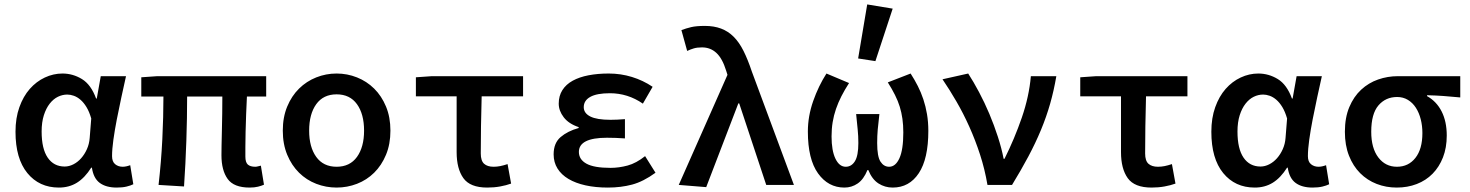

<svg xmlns="http://www.w3.org/2000/svg" viewBox="-20 -835 6640 867"><path d="M246 12Q157 12 103.5 -53.5Q50 -119 50 -240Q50 -302 67.5 -351Q85 -400 114.5 -433.5Q144 -467 182.5 -485Q221 -503 262 -503Q309 -503 350 -478Q391 -453 414 -390H417L435 -491H549Q539 -446 528 -395.5Q517 -345 507.5 -296Q498 -247 492 -204Q486 -161 486 -130Q486 -105 500 -93.5Q514 -82 534 -82Q549 -82 568 -89L582 -3Q570 3 551.5 7.5Q533 12 507 12Q459 12 430.5 -9Q402 -30 395 -78H392Q363 -32 327.5 -10Q292 12 246 12ZM272 -83Q292 -83 311.5 -93Q331 -103 346.5 -120.5Q362 -138 372.5 -161.5Q383 -185 385 -212L392 -300Q383 -331 370.5 -351.5Q358 -372 343.5 -384.5Q329 -397 313.5 -402.5Q298 -408 284 -408Q262 -408 241.5 -398Q221 -388 204.5 -367Q188 -346 178 -314.5Q168 -283 168 -241Q168 -163 195.5 -123Q223 -83 272 -83Z M1107 12Q1036 12 1008 -27Q980 -66 980 -134Q980 -149 980.5 -179Q981 -209 982 -246Q983 -283 983.5 -323Q984 -363 984 -399H825Q825 -303 821.5 -199.5Q818 -96 811 7L696 0Q708 -105 713 -206.5Q718 -308 718 -399H618V-486L690 -491H1182V-399H1095Q1093 -362 1091.5 -320Q1090 -278 1089 -239.5Q1088 -201 1088 -171Q1088 -141 1088 -128Q1088 -102 1099 -92Q1110 -82 1133 -82Q1138 -82 1143.5 -83.5Q1149 -85 1158 -87L1172 -1Q1161 4 1145 8Q1129 12 1107 12Z M1500 12Q1452 12 1408 -5Q1364 -22 1330.5 -55Q1297 -88 1277 -136Q1257 -184 1257 -245Q1257 -306 1277 -354Q1297 -402 1330.5 -435Q1364 -468 1408 -485.5Q1452 -503 1500 -503Q1548 -503 1592 -485.5Q1636 -468 1669.5 -435Q1703 -402 1723 -354Q1743 -306 1743 -245Q1743 -184 1723 -136Q1703 -88 1669.5 -55Q1636 -22 1592 -5Q1548 12 1500 12ZM1500 -82Q1560 -82 1592 -126.5Q1624 -171 1624 -245Q1624 -320 1592 -364.5Q1560 -409 1500 -409Q1440 -409 1408 -364.5Q1376 -320 1376 -245Q1376 -171 1408 -126.5Q1440 -82 1500 -82Z M2180 12Q2103 12 2072.5 -30.5Q2042 -73 2042 -148V-400H1858V-486L1930 -491H2342V-400H2155Q2153 -331 2152 -264.5Q2151 -198 2151 -142Q2151 -109 2166 -95.5Q2181 -82 2209 -82Q2224 -82 2239 -85Q2254 -88 2272 -94L2288 -6Q2266 2 2238.5 7Q2211 12 2180 12Z M2725 12Q2669 12 2624 2Q2579 -8 2547 -27Q2515 -46 2497.5 -74Q2480 -102 2480 -138Q2480 -189 2511.5 -216Q2543 -243 2593 -257V-261Q2548 -276 2525.5 -305.5Q2503 -335 2503 -367Q2503 -402 2519.5 -428Q2536 -454 2566 -470.5Q2596 -487 2637.5 -495Q2679 -503 2729 -503Q2783 -503 2833.5 -487.5Q2884 -472 2927 -443L2883 -367Q2815 -414 2734 -414Q2675 -414 2645.5 -397.5Q2616 -381 2616 -351Q2616 -324 2645.5 -309Q2675 -294 2737 -294Q2766 -294 2802 -297V-210Q2760 -213 2721 -213Q2594 -213 2594 -149Q2594 -115 2628 -96Q2662 -77 2737 -77Q2775 -77 2814 -87.5Q2853 -98 2893 -130L2940 -55Q2885 -15 2834.5 -1.5Q2784 12 2725 12Z M3169 10 3045 0 3265 -497 3259 -516Q3242 -571 3215 -596Q3188 -621 3150 -621Q3128 -621 3113 -616.5Q3098 -612 3083 -605L3057 -699Q3078 -707 3101 -712.5Q3124 -718 3163 -718Q3204 -718 3236 -706Q3268 -694 3293 -669Q3318 -644 3337.5 -605Q3357 -566 3375 -512L3565 0H3440L3318 -368H3314Z M3793 12Q3720 12 3674 -52Q3628 -116 3628 -241Q3628 -310 3652 -378.5Q3676 -447 3712 -503L3814 -460Q3794 -429 3779.5 -400.5Q3765 -372 3755 -343Q3745 -314 3740 -283.5Q3735 -253 3735 -219Q3735 -155 3752.5 -118.5Q3770 -82 3799 -82Q3825 -82 3840.5 -107Q3856 -132 3856 -189Q3856 -221 3853 -250Q3850 -279 3846 -320H3951Q3946 -279 3943.5 -250Q3941 -221 3941 -189Q3941 -128 3956 -105Q3971 -82 3995 -82Q4024 -82 4041.5 -120.5Q4059 -159 4059 -237Q4059 -270 4055 -298.5Q4051 -327 4043 -353Q4035 -379 4021.5 -406Q4008 -433 3989 -463L4092 -503Q4110 -475 4124.5 -446.5Q4139 -418 4149.5 -386.5Q4160 -355 4166 -319.5Q4172 -284 4172 -244Q4172 -118 4129 -53Q4086 12 4011 12Q3976 12 3947 -6.5Q3918 -25 3901 -67H3897Q3880 -25 3853 -6.5Q3826 12 3793 12ZM3933 -559 3855 -571 3896 -815 4011 -796Z M4439 0Q4427 -71 4405.5 -137Q4384 -203 4357 -263Q4330 -323 4299 -376.5Q4268 -430 4236 -477L4352 -503Q4376 -466 4401 -419Q4426 -372 4447.5 -321Q4469 -270 4486 -217.5Q4503 -165 4512 -118H4516Q4561 -208 4594 -303.5Q4627 -399 4635 -491H4750Q4739 -426 4722 -366.5Q4705 -307 4680.5 -248Q4656 -189 4623.5 -128Q4591 -67 4550 0Z M5180 12Q5103 12 5072.5 -30.5Q5042 -73 5042 -148V-400H4858V-486L4930 -491H5342V-400H5155Q5153 -331 5152 -264.5Q5151 -198 5151 -142Q5151 -109 5166 -95.5Q5181 -82 5209 -82Q5224 -82 5239 -85Q5254 -88 5272 -94L5288 -6Q5266 2 5238.5 7Q5211 12 5180 12Z M5646 12Q5557 12 5503.5 -53.5Q5450 -119 5450 -240Q5450 -302 5467.5 -351Q5485 -400 5514.5 -433.5Q5544 -467 5582.5 -485Q5621 -503 5662 -503Q5709 -503 5750 -478Q5791 -453 5814 -390H5817L5835 -491H5949Q5939 -446 5928 -395.5Q5917 -345 5907.5 -296Q5898 -247 5892 -204Q5886 -161 5886 -130Q5886 -105 5900 -93.5Q5914 -82 5934 -82Q5949 -82 5968 -89L5982 -3Q5970 3 5951.5 7.5Q5933 12 5907 12Q5859 12 5830.5 -9Q5802 -30 5795 -78H5792Q5763 -32 5727.5 -10Q5692 12 5646 12ZM5672 -83Q5692 -83 5711.5 -93Q5731 -103 5746.5 -120.5Q5762 -138 5772.5 -161.5Q5783 -185 5785 -212L5792 -300Q5783 -331 5770.5 -351.5Q5758 -372 5743.5 -384.5Q5729 -397 5713.5 -402.5Q5698 -408 5684 -408Q5662 -408 5641.5 -398Q5621 -388 5604.5 -367Q5588 -346 5578 -314.5Q5568 -283 5568 -241Q5568 -163 5595.5 -123Q5623 -83 5672 -83Z M6287 12Q6239 12 6196.5 -4.5Q6154 -21 6122 -53Q6090 -85 6071.5 -132Q6053 -179 6053 -240Q6053 -304 6073 -351.5Q6093 -399 6126.5 -430Q6160 -461 6203 -476Q6246 -491 6292 -491H6574V-395Q6532 -399 6498.5 -401.5Q6465 -404 6424 -405V-401Q6467 -377 6490 -331.5Q6513 -286 6513 -223Q6513 -168 6496 -124.5Q6479 -81 6449 -50.5Q6419 -20 6377.5 -4Q6336 12 6287 12ZM6288 -82Q6340 -82 6371.5 -122Q6403 -162 6403 -234Q6403 -267 6395.5 -296.5Q6388 -326 6373.5 -348.5Q6359 -371 6337.5 -384Q6316 -397 6289 -397Q6237 -397 6204.5 -359Q6172 -321 6172 -240Q6172 -166 6204 -124Q6236 -82 6288 -82Z"/></svg>

Font: Source Code Pro Semibold
Style: Regular
Weight: 600
Monospace: yes
Designer: Paul D. Hunt, Teo Tuominen
Foundry: Adobe Systems Incorporated
Version: Version 2.030;PS 1.000;hotconv 16.6.51;makeotf.lib2.5.65220